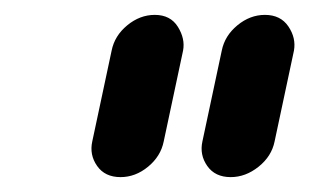

<svg xmlns="http://www.w3.org/2000/svg" viewBox="-20 -686 416 258"><path d="M290 -448Q269 -448 258.5 -463Q248 -478 252 -496L278 -618Q282 -638 299 -652Q316 -666 336 -666Q357 -666 367.5 -650.5Q378 -635 375 -618L349 -496Q345 -476 327.5 -462Q310 -448 290 -448ZM142 -448Q121 -448 110.5 -463Q100 -478 104 -496L130 -618Q134 -638 151 -652Q168 -666 188 -666Q209 -666 219 -650Q229 -634 226 -618L200 -496Q196 -476 179 -462Q162 -448 142 -448Z"/></svg>

Font: Comic Neue
Style: Bold Italic
Weight: 700
Italic angle: -12°
Designer: Craig Rozynski
Foundry: Craig Rozynski
Version: Version 2.003